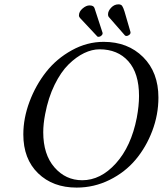

<svg xmlns="http://www.w3.org/2000/svg" viewBox="-20 -850 746 880"><path d="M436 -624Q401.9 -624 365.7 -606.7Q329.6 -589.4 294.4 -554.9Q259.3 -520.5 230.2 -461.4Q201.2 -402.3 187 -327.1Q178.2 -282.2 178.2 -244.1Q178.2 -142.1 229.5 -83Q280.8 -23.9 356.9 -23.9Q441.4 -23.9 511.2 -101.3Q581.1 -178.7 606.9 -310.1Q617.2 -365.7 617.2 -410.2Q617.2 -514.2 568.4 -569.1Q519.5 -624 436 -624ZM706.1 -402.8Q706.1 -324.7 678 -250.2Q649.9 -175.8 601.6 -118.2Q553.2 -60.5 482.2 -25.4Q411.1 9.8 331.1 9.8Q222.2 9.8 154.5 -55.9Q86.9 -121.6 86.9 -233.9Q86.9 -308.1 115.2 -383.8Q143.6 -459.5 191.4 -520.3Q239.3 -581.1 309.1 -619.6Q378.9 -658.2 455.1 -658.2Q565.9 -658.2 636 -588.4Q706.1 -518.6 706.1 -402.8ZM341.8 -778.8Q341.8 -796.9 358.4 -811Q375 -825.2 390.1 -825.2Q409.2 -825.2 413.1 -813L450.2 -699.2V-696.8Q450.2 -691.4 444.3 -686.3Q438.5 -681.2 432.1 -681.2Q426.8 -681.2 425.8 -683.1L347.2 -767.1Q341.8 -772.5 341.8 -778.8ZM560.1 -685.1Q557.1 -685.1 553.2 -687L478 -772.9Q475.1 -777.3 475.1 -784.2Q475.1 -799.8 489.5 -814.9Q503.9 -830.1 522.9 -830.1Q534.7 -830.1 539.8 -823Q544.9 -815.9 550.8 -796.9L578.1 -703.1V-700.2Q578.1 -694.3 571.8 -689.7Q565.4 -685.1 560.1 -685.1Z"/></svg>

Font: Common Serif SemiBold
Style: Italic
Weight: 600
Italic angle: -12°
Designer: Philipp H. Poll, Khaled Hosny
Foundry: Stefan Peev, Context Ltd.
Version: Version 1.026